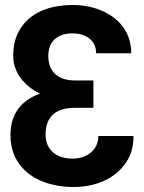

<svg xmlns="http://www.w3.org/2000/svg" viewBox="-20 -741 580 771"><path d="M22 -199C22 -91 90 -30 174 -4C205 5 238 10 274 10C379 10 457 -34 495 -103C509 -129 516 -160 516 -195H375C375 -138 328 -104 271 -104C208 -104 163 -138 163 -201C163 -275 207 -308 280 -308H355V-418H280C213 -418 174 -453 174 -516C174 -575 211 -607 271 -607C324 -607 366 -580 366 -527H507C507 -626 441 -682 365 -707C337 -716 306 -721 274 -721C164 -721 86 -681 51 -606C39 -581 33 -551 33 -518C33 -460 62 -422 95 -394C108 -383 124 -373 141 -365C70 -340 22 -288 22 -199Z"/></svg>

Font: Asimov Pro
Style: Bd
Weight: 700
Designer: Google
Version: Version 2.000980; 2014